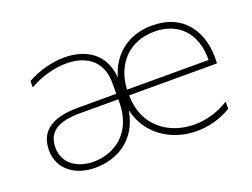

<svg xmlns="http://www.w3.org/2000/svg" viewBox="-86 -701 1157 883"><g transform="rotate(-20 492.5 -259.5)"><path d="M249 3C355 3 460 -54 483 -193C513 -64 625 4 746 4C803 4 862 -11 915 -43V-78C863 -45 804 -28 746 -28C623 -28 509 -104 508 -257H938C948 -410 871 -523 716 -523C603 -523 517 -460 487 -351C479 -472 390 -523 287 -523C227 -523 161 -506 104 -474V-443C162 -476 227 -494 286 -494C379 -494 455 -448 455 -338V-284H268C125 -284 75 -228 75 -144C75 -57 146 3 249 3ZM107 -146C107 -219 153 -257 268 -257H455V-245C455 -90 351 -26 251 -26C167 -26 107 -73 107 -146ZM907 -285H508C514 -413 598 -493 716 -493C832 -493 909 -418 907 -285Z"/></g></svg>

Font: Chess Sans ExtraLight
Style: Regular
Weight: 275
Designer: Wolf Bōese
Foundry: Wolf Bōese
Version: Version 7.223;Glyphs 3.3 (3306)